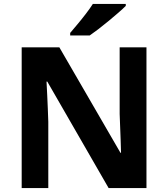

<svg xmlns="http://www.w3.org/2000/svg" viewBox="-20 -954 853 974"><path d="M723 0H531L220 -540H216Q218 -506 219.5 -472Q221 -438 222.5 -404Q224 -370 225 -336V0H90V-714H281L591 -179H594Q593 -212 592 -245Q591 -278 589.5 -310.5Q588 -343 587 -376V-714H723ZM618 -924Q604 -910 581 -890Q558 -870 531.5 -848Q505 -826 479.5 -806.5Q454 -787 435 -774H336V-787Q352 -806 373.5 -831.5Q395 -857 416 -884.5Q437 -912 451 -934H618Z"/></svg>

Font: Noto Sans Armenian
Style: Regular
Weight: 400
Designer: Monotype Design Team
Foundry: Monotype Imaging Inc.
Version: Version 2.007